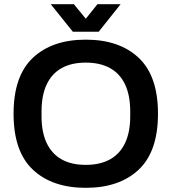

<svg xmlns="http://www.w3.org/2000/svg" viewBox="-20 -888 822 920"><path d="M391 12Q230 12 137.5 -75Q45 -162 45 -343Q45 -524 137.5 -611Q230 -698 391 -698Q552 -698 644.5 -611Q737 -524 737 -343Q737 -162 644.5 -75Q552 12 391 12ZM391 -98Q460 -98 507.5 -124.5Q555 -151 579.5 -203Q604 -255 604 -331V-353Q604 -431 579.5 -483Q555 -535 507.5 -561.5Q460 -588 391 -588Q322 -588 275 -561.5Q228 -535 203.5 -483Q179 -431 179 -353V-331Q179 -255 203.5 -203Q228 -151 275 -124.5Q322 -98 391 -98ZM223 -868H334L419 -764L363 -763L447 -868H558L453 -736H329Z"/></svg>

Font: Archivo Variable SemiBold
Style: Regular
Weight: 600
Designer: Hector Gatti
Foundry: Omnibus-Type
Version: Version 2.001